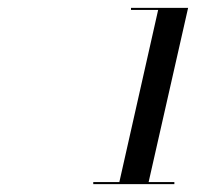

<svg xmlns="http://www.w3.org/2000/svg" viewBox="-20 -926 570 490"><path d="M218 -461.4H284.6L383.6 -900.6H314.3V-906H460.1L359.3 -461.4H425V-456H218Z"/></svg>

Font: Bodoni* 24pt Medium
Style: Italic
Weight: 500
Italic angle: -13°
Version: Version 2.3